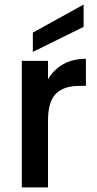

<svg xmlns="http://www.w3.org/2000/svg" viewBox="-20 -816 424 836"><path d="M189 -471Q214 -513 255.5 -536.5Q297 -560 354 -560V-442H325Q258 -442 223.5 -408Q189 -374 189 -290V0H75V-551H189ZM344 -699 123 -590V-674L344 -796Z"/></svg>

Font: Poppins-Tabular Medium
Style: Regular
Weight: 500
Designer: Ninad Kale (Devanagari), Jonny Pinhorn (Latin)
Foundry: Indian Type Foundry
Version: Version 4.004